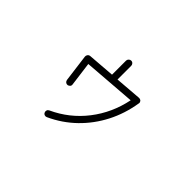

<svg xmlns="http://www.w3.org/2000/svg" viewBox="-104 -900 1208 1208"><g transform="rotate(45 500.0 -295.5)"><path d="M375 17Q367 21 358 18Q349 15 345 6Q341 -2 344 -11Q347 -20 356 -24Q480 -81 562.5 -187.5Q645 -294 673 -431L323 -404L344 -244Q346 -234 340 -227Q334 -220 325 -218Q315 -217 308 -222.5Q301 -228 299 -238L275 -422Q274 -431 280 -439Q286 -447 296 -448L476 -462V-587Q476 -596 483 -603Q490 -610 499 -610Q509 -610 515.5 -603Q522 -596 522 -587V-465L699 -479Q711 -479 718 -472Q726 -461 723 -453Q706 -347 659.5 -256.5Q613 -166 541 -96Q469 -26 375 17Z"/></g></svg>

Font: Zen Kurenaido
Style: Regular
Weight: 400
Designer: Yoshimichi Ohira
Foundry: Positype
Version: Version 1.001